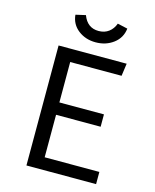

<svg xmlns="http://www.w3.org/2000/svg" viewBox="-130 -978 859 1065"><g transform="rotate(15 300.0 -445.5)"><path d="M212 -385H468V-314H212V-70H526V0H126V-689H517L507 -617H212ZM172 -878 229 -891Q254 -824 319 -824Q353 -824 377 -842Q401 -860 412 -891L470 -878Q464 -824 421 -791.5Q378 -759 319 -759Q261 -759 219 -791.5Q177 -824 172 -878Z"/></g></svg>

Font: Fira Mono
Style: Regular
Weight: 400
Designer: Carrois Corporate & Edenspiekermann AG
Foundry: Carrois Corporate GbR & Edenspiekermann AG
Version: Version 3.206